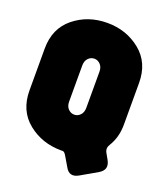

<svg xmlns="http://www.w3.org/2000/svg" viewBox="-149 -808 866 1019"><g transform="rotate(20 284.0 -298.5)"><path d="M14 -468Q14 -582 93 -646Q172 -710 281 -710Q389 -710 468 -646Q547 -582 547 -468V-232Q547 -161 513 -106Q498 -83 511 -60L529 -28Q557 21 509 49L417 102Q367 131 341 81L312 32Q300 10 290 10H281Q172 10 93 -54Q14 -118 14 -232ZM232 -248Q232 -222 246.5 -207Q261 -192 281 -192Q300 -192 314.5 -207Q329 -222 329 -248V-452Q329 -478 314.5 -493Q300 -508 281 -508Q261 -508 246.5 -493Q232 -478 232 -452Z"/></g></svg>

Font: LT Crewmate
Style: Regular
Weight: 400
Designer: Daniel Lyons
Foundry: LyonsType
Version: Version 1.001;FEAKit 1.0